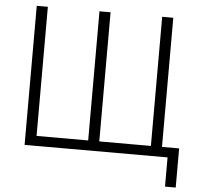

<svg xmlns="http://www.w3.org/2000/svg" viewBox="-58 -773 1006 982"><g transform="rotate(5 445.5 -282.0)"><path d="M825 150H880V-51H792V-714H735V-51H470V-714H413V-51H148V-714H91V0H825Z"/></g></svg>

Font: Noto Sans SemiCondensed Light
Style: Regular
Weight: 300
Width: 4
Designer: Monotype Design Team
Foundry: Monotype Imaging Inc.
Version: Version 2.013